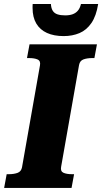

<svg xmlns="http://www.w3.org/2000/svg" viewBox="-46 -929 505 949"><path d="M62.8 -102 151.6 -606Q155.6 -628 139.8 -635Q124 -642 97.8 -642H87.4L100 -710H433.2L420.6 -642H410.2Q385.2 -642 367 -635.6Q348.8 -629.2 344.8 -608L256 -104Q252 -82 267.8 -75Q283.6 -68 309.8 -68H320.2L307.6 0H-25.6L-13 -68H-2.6Q22.8 -68 40.8 -74.6Q58.8 -81.2 62.8 -102ZM268.8 -750.6Q312 -750.6 347 -765.5Q382 -780.4 405.9 -815.3Q429.8 -850.2 439.2 -909.2H354.2Q349.4 -888.8 339.1 -876.6Q328.8 -864.4 313.3 -858.7Q297.8 -853 276 -853Q254 -853 238.5 -858Q223 -863 214.9 -875.5Q206.8 -888 205.6 -909.2H115.6Q115 -904.2 115 -899.5Q115 -894.8 115 -889.8Q115 -843.8 133.3 -812.8Q151.6 -781.8 186.1 -766.2Q220.6 -750.6 268.8 -750.6Z"/></svg>

Font: Roboto Serif 20pt
Style: Italic
Weight: 400
Italic angle: -10°
Designer: Greg Gazdowicz
Foundry: Commercial Type
Version: Version 1.008